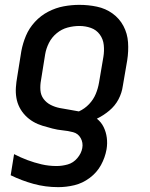

<svg xmlns="http://www.w3.org/2000/svg" viewBox="-20 -558 616 791"><path d="M220 213Q253 213 286.5 205Q320 197 349.5 175Q379 153 396 122Q413 91 419 57Q423 33 420 9.5Q417 -14 407 -34.5Q397 -55 379 -69Q406 -82 430 -102Q454 -122 468 -148.5Q482 -175 486 -204L504 -309Q510 -347 507.5 -383.5Q505 -420 488.5 -451Q472 -482 443.5 -502.5Q415 -523 379.5 -530.5Q344 -538 307 -538Q275 -538 242.5 -532Q210 -526 179 -510Q148 -494 124 -468Q100 -442 87 -411Q74 -380 68 -348L51 -242Q47 -220 45.5 -198Q44 -176 47.5 -155Q51 -134 60.5 -115.5Q70 -97 84.5 -82Q99 -67 117 -56.5Q135 -46 155 -40Q175 -34 196 -28.5Q217 -23 238.5 -21Q260 -19 281 -13.5Q302 -8 312.5 11Q323 30 319 52Q315 74 298.5 93.5Q282 113 259 119.5Q236 126 213 126Q181 126 151 119Q121 112 93 101.5Q65 91 38 77L24 164Q69 186 118 199.5Q167 213 220 213ZM305 -99Q286 -103 266 -106Q246 -109 226 -113Q206 -117 188.5 -126Q171 -135 159.5 -150.5Q148 -166 146.5 -186.5Q145 -207 149 -228L166 -334Q170 -358 181.5 -381Q193 -404 213.5 -421Q234 -438 258.5 -444.5Q283 -451 307 -451Q332 -451 354.5 -443Q377 -435 391 -416Q405 -397 407.5 -372.5Q410 -348 406 -324L388 -218Q384 -194 374.5 -171Q365 -148 347 -129Q329 -110 305 -99Z"/></svg>

Font: Iosevka Sparkle Medium
Style: Italic
Weight: 500
Italic angle: -9°
Designer: Belleve Invis
Foundry: Belleve Invis
Version: Version 4.5.0; ttfautohint (v1.8.3)